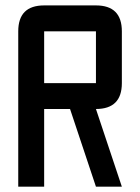

<svg xmlns="http://www.w3.org/2000/svg" viewBox="-20 -704 528 724"><path d="M244.1 -293H146.5V0H48.8V-585.9Q48.8 -683.6 146.5 -683.6H341.8Q439.5 -683.6 439.5 -585.9V-390.6Q439.5 -293 341.8 -293L439.5 0H341.8ZM341.8 -390.6V-585.9H146.5V-390.6Z"/></svg>

Font: BabelStone Runic Berhtwald
Style: Regular
Weight: 400
Designer: Andrew West
Foundry: BabelStone
Version: Version 7.004;November 9, 2023